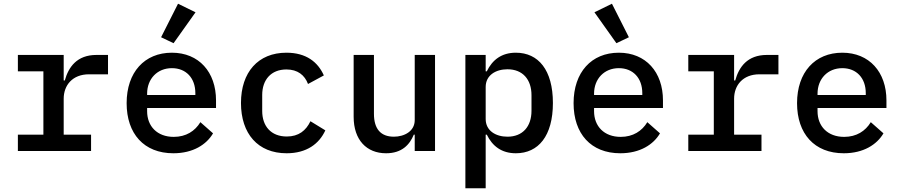

<svg xmlns="http://www.w3.org/2000/svg" viewBox="-20 -811 4840 1031"><path d="M76 0H469V-88H322V-281C322 -353 369 -412 458 -412H560V-516H498C393 -516 348 -451 328 -379H322V-516H76V-428H213V-88H76Z M1030 -745 936 -791 845 -611 912 -579ZM911 12C1017 12 1089 -35 1124 -95L1056 -155C1027 -107 979 -76 913 -76C824 -76 770 -133 770 -214V-231H1140V-272C1140 -424 1048 -528 903 -528C756 -528 660 -423 660 -257C660 -93 753 12 911 12ZM903 -445C979 -445 1029 -392 1029 -311V-301H770V-308C770 -388 825 -445 903 -445Z M1519 12C1627 12 1694 -39 1727 -111L1647 -160C1623 -110 1584 -78 1520 -78C1435 -78 1388 -134 1388 -215V-301C1388 -383 1436 -438 1518 -438C1578 -438 1616 -408 1634 -360L1719 -406C1687 -478 1624 -528 1518 -528C1366 -528 1274 -423 1274 -258C1274 -93 1365 12 1519 12Z M2207 0H2316V-516H2207V-166C2207 -106 2151 -77 2095 -77C2025 -77 1988 -118 1988 -200V-516H1879V-184C1879 -59 1949 12 2053 12C2138 12 2180 -34 2202 -88H2207Z M2479 200H2588V-88H2594C2624 -26 2674 12 2750 12C2871 12 2949 -81 2949 -258C2949 -435 2871 -528 2750 -528C2674 -528 2624 -490 2594 -428H2588V-516H2479ZM2705 -77C2642 -77 2588 -109 2588 -172V-344C2588 -407 2642 -439 2705 -439C2787 -439 2834 -384 2834 -300V-216C2834 -132 2787 -77 2705 -77Z M3311 12C3417 12 3489 -35 3524 -95L3456 -155C3427 -107 3379 -76 3313 -76C3224 -76 3170 -133 3170 -214V-231H3540V-272C3540 -424 3448 -528 3303 -528C3156 -528 3060 -423 3060 -257C3060 -93 3153 12 3311 12ZM3303 -445C3379 -445 3429 -392 3429 -311V-301H3170V-308C3170 -388 3225 -445 3303 -445ZM3290 -579 3357 -611 3266 -791 3172 -745Z M3676 0H4069V-88H3922V-281C3922 -353 3969 -412 4058 -412H4160V-516H4098C3993 -516 3948 -451 3928 -379H3922V-516H3676V-428H3813V-88H3676Z M4511 12C4617 12 4689 -35 4724 -95L4656 -155C4627 -107 4579 -76 4513 -76C4424 -76 4370 -133 4370 -214V-231H4740V-272C4740 -424 4648 -528 4503 -528C4356 -528 4260 -423 4260 -257C4260 -93 4353 12 4511 12ZM4503 -445C4579 -445 4629 -392 4629 -311V-301H4370V-308C4370 -388 4425 -445 4503 -445Z"/></svg>

Font: IBM Plex Mono Medm
Style: Regular
Weight: 500
Monospace: yes
Designer: Mike Abbink, Paul van der Laan, Pieter van Rosmalen
Foundry: Bold Monday
Version: Version 2.004